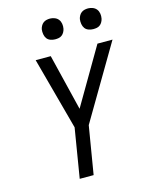

<svg xmlns="http://www.w3.org/2000/svg" viewBox="-137 -1034 874 1120"><g transform="rotate(-15 300.0 -474.0)"><path d="M202 0 251 -298 133 -735H224L307 -395L506 -735H597L334 -289L286 0ZM505 -823Q491 -823 477 -828Q463 -833 455 -844Q447 -855 444.5 -870Q442 -885 444 -900Q446 -910 451.5 -920Q457 -930 465.5 -936.5Q474 -943 484.5 -945.5Q495 -948 506 -948Q520 -948 534 -942.5Q548 -937 556.5 -926Q565 -915 567.5 -900Q570 -885 567 -870Q565 -860 559.5 -850Q554 -840 545.5 -833.5Q537 -827 526.5 -825Q516 -823 505 -823ZM275 -823Q261 -823 247 -828Q233 -833 225 -844Q217 -855 214.5 -870Q212 -885 214 -900Q216 -910 221.5 -920Q227 -930 235.5 -936.5Q244 -943 254.5 -945.5Q265 -948 276 -948Q290 -948 304 -942.5Q318 -937 326.5 -926Q335 -915 337.5 -900Q340 -885 337 -870Q335 -860 329.5 -850Q324 -840 315.5 -833.5Q307 -827 296.5 -825Q286 -823 275 -823Z"/></g></svg>

Font: Iosevka Extended
Style: Italic
Weight: 400
Width: 7
Italic angle: -9°
Monospace: yes
Designer: Belleve Invis
Foundry: Belleve Invis
Version: Version 32.5.0; ttfautohint (v1.8.4)